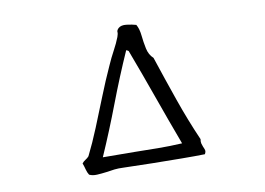

<svg xmlns="http://www.w3.org/2000/svg" viewBox="-69 -763 1137 823"><g transform="rotate(-10 500.0 -352.0)"><path d="M761 -52Q719 -51 660 -51.5Q601 -52 535 -53Q469 -54 406 -56Q386 -57 368 -55Q350 -53 333 -50Q310 -47 290.5 -46Q271 -45 257 -52Q250 -63 246.5 -77Q243 -91 238 -104Q244 -112 253 -117.5Q262 -123 268 -130Q294 -182 319.5 -244.5Q345 -307 371 -372.5Q397 -438 424 -497Q438 -529 453.5 -557.5Q469 -586 479 -612Q484 -626 483 -633Q482 -640 491 -649Q503 -660 527 -657Q551 -654 568 -649Q579 -630 582 -600.5Q585 -571 591 -542.5Q597 -514 616 -497Q648 -400 681.5 -304Q715 -208 754 -119Q752 -108 754 -100Q756 -92 759 -85Q763 -77 765 -69.5Q767 -62 761 -52ZM673 -115Q633 -222 594.5 -330.5Q556 -439 516 -545Q514 -545 512 -547Q509 -550 506 -549Q459 -443 417 -332.5Q375 -222 328 -115Q364 -115 398.5 -114.5Q433 -114 466 -114Q518 -113 568.5 -112.5Q619 -112 673 -115Z"/></g></svg>

Font: Yuji Boku
Style: Regular
Weight: 400
Designer: Kataoka Yuji
Foundry: Kinuta Font Factory
Version: Version 3.002